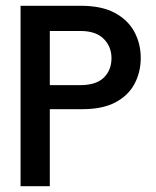

<svg xmlns="http://www.w3.org/2000/svg" viewBox="-20 -643 540 663"><path d="M51 0V-623H260Q331 -623 376.5 -598.5Q422 -574 444 -533Q466 -492 466 -443Q466 -394 444.5 -353.5Q423 -313 378.5 -289.5Q334 -266 265 -266H152V0ZM152 -349H257Q312 -349 338.5 -375Q365 -401 365 -442Q365 -482 338 -509Q311 -536 258 -536H152Z"/></svg>

Font: Inconsolata SemiBold
Style: Regular
Weight: 600
Monospace: yes
Designer: Raph Levien, Cyreal, Brenton Simpson
Foundry: Raph Levien, Cyreal, Google
Version: Version 3.100; ttfautohint (v1.8.4.7-5d5b)